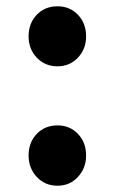

<svg xmlns="http://www.w3.org/2000/svg" viewBox="-20 -577 365 611"><path d="M163 -366Q123 -366 97 -393.5Q71 -421 71 -461Q71 -503 97 -530Q123 -557 163 -557Q202 -557 228 -530Q254 -503 254 -461Q254 -421 228 -393.5Q202 -366 163 -366ZM163 14Q123 14 97 -14Q71 -42 71 -82Q71 -124 97 -151Q123 -178 163 -178Q202 -178 228 -151Q254 -124 254 -82Q254 -42 228 -14Q202 14 163 14Z"/></svg>

Font: Noto Sans TC Thin
Style: Bold
Weight: 700
Version: Version 2.004-H2;hotconv 1.0.118;makeotfexe 2.5.65603